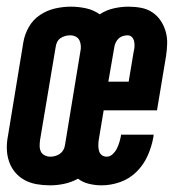

<svg xmlns="http://www.w3.org/2000/svg" viewBox="-32 -548 552 576"><path d="M118 8Q117 8 117 8Q117 8 117 8Q97 8 77.5 4.5Q58 1 41.5 -8Q25 -17 13 -31.5Q1 -46 -5 -64Q-11 -82 -11.5 -101.5Q-12 -121 -8 -141L38 -421Q42 -445 54.5 -467Q67 -489 88 -503Q109 -517 133 -522.5Q157 -528 180 -528Q204 -528 226.5 -523Q249 -518 267 -505Q287 -518 309.5 -523Q332 -528 353 -528Q373 -528 391.5 -524.5Q410 -521 425 -511Q440 -501 450 -486Q460 -471 465 -453.5Q470 -436 469.5 -417Q469 -398 466 -379L439 -217H279L264 -127Q263 -119 263 -111Q263 -103 265 -95.5Q267 -88 273 -83Q279 -78 288 -78Q298 -78 306 -85.5Q314 -93 318.5 -102Q323 -111 326 -121Q329 -131 331 -141Q331 -142 331 -142.5Q331 -143 331 -144H429Q429 -142 428.5 -140Q428 -138 428 -136Q423 -108 411 -81Q399 -54 378 -33Q357 -12 329 -2Q301 8 273 8Q254 8 235 3.5Q216 -1 202 -12Q182 -1 160.5 3.5Q139 8 118 8ZM293 -303H354L369 -393Q371 -400 371.5 -408Q372 -416 370.5 -423.5Q369 -431 364 -436.5Q359 -442 351 -442Q344 -442 337 -440Q330 -438 324.5 -433Q319 -428 315.5 -421Q312 -414 311 -407ZM119 -78Q126 -78 133.5 -80Q141 -82 147.5 -86.5Q154 -91 158 -98Q162 -105 163 -113L209 -393Q211 -401 210.5 -410Q210 -419 206.5 -426.5Q203 -434 195.5 -438Q188 -442 179 -442Q171 -442 163.5 -440Q156 -438 149.5 -433.5Q143 -429 139.5 -422Q136 -415 135 -407L88 -127Q87 -119 87 -110Q87 -101 90.5 -93.5Q94 -86 102 -82Q110 -78 119 -78Z"/></svg>

Font: Iosevka SS04 Semibold Oblique
Style: Regular
Weight: 600
Italic angle: -9°
Monospace: yes
Designer: Belleve Invis
Foundry: Belleve Invis
Version: Version 19.0.0; ttfautohint (v1.8.4)